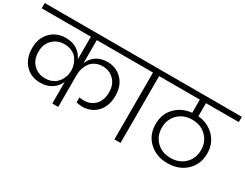

<svg xmlns="http://www.w3.org/2000/svg" viewBox="-106 -1223 2177 1707"><g transform="rotate(30 982.5 -370.0)"><path d="M476.1 -221.2Q453.6 -169.9 406 -137.9Q358.4 -106 289.1 -106Q193.8 -106 134 -169.2Q74.2 -232.4 74.2 -338.9Q74.2 -440.9 135.5 -503.4Q196.8 -565.9 291 -565.9Q360.4 -565.9 407 -534.9Q453.6 -503.9 476.1 -453.1V-686H-28.8V-740.2H1030.8V-686H537.1V-450.2Q558.6 -502.4 604 -534.2Q649.4 -565.9 717.8 -565.9Q808.6 -565.9 868.4 -504.4Q928.2 -442.9 928.2 -339.8Q928.2 -232.9 869.9 -170.9Q811.5 -108.9 719.2 -108.9Q690.4 -108.9 658.2 -116.2V-168Q677.2 -163.1 704.1 -163.1Q774.4 -163.1 819.1 -209.2Q863.8 -255.4 863.8 -338.9Q863.8 -417 817.1 -464.1Q770.5 -511.2 701.2 -511.2Q659.7 -511.2 627 -495.1Q594.2 -479 575.2 -452.4Q556.2 -425.8 546.6 -394.5Q537.1 -363.3 537.1 -330.1V0H476.1ZM139.2 -337.9Q139.2 -256.8 186.5 -209Q233.9 -161.1 307.1 -161.1Q341.3 -161.1 369.9 -171.6Q398.4 -182.1 417.7 -199.7Q437 -217.3 450.4 -240Q463.9 -262.7 470 -286.9Q476.1 -311 476.1 -335V-335.9Q476.1 -368.2 466.3 -398.2Q456.5 -428.2 437.3 -454.1Q418 -480 384.3 -495.6Q350.6 -511.2 307.1 -511.2Q235.4 -511.2 187.3 -463.6Q139.2 -416 139.2 -337.9Z M1113.8 -686H973.1V-740.2H1317.9V-686H1176.8V0H1113.8Z M1626.5 -106Q1715.3 -106 1772 -161.1Q1828.6 -216.3 1828.6 -301.8Q1828.6 -387.2 1772 -442.6Q1715.3 -498 1626.5 -498Q1538.6 -498 1482.7 -442.4Q1426.8 -386.7 1426.8 -301.8Q1426.8 -216.8 1482.7 -161.4Q1538.6 -106 1626.5 -106ZM1259.8 -686V-740.2H1994.6V-686H1657.7V-551.8Q1758.8 -541.5 1825.2 -473.9Q1891.6 -406.2 1891.6 -301.8Q1891.6 -190.9 1816.9 -121.3Q1742.2 -51.8 1626.5 -51.8Q1511.7 -51.8 1437.3 -121.3Q1362.8 -190.9 1362.8 -301.8Q1362.8 -406.2 1428.5 -473.4Q1494.1 -540.5 1594.7 -550.8V-686Z"/></g></svg>

Font: PoppinsZ Light
Style: Regular
Weight: 300
Designer: Ninad Kale (Devanagari), Jonny Pinhorn (Latin)
Foundry: Indian Type Foundry
Version: Version 3.002;FEAKit 1.0